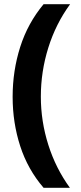

<svg xmlns="http://www.w3.org/2000/svg" viewBox="-20 -734 383 912"><path d="M40 -274Q40 -398 76 -511Q112 -624 187 -714H313Q245 -621 209.5 -507.5Q174 -394 174 -275Q174 -158 209.5 -46Q245 66 312 158H187Q112 71 76 -40Q40 -151 40 -274Z"/></svg>

Font: Noto Sans Khmer
Style: Bold
Weight: 700
Version: Version 2.003